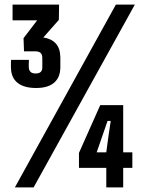

<svg xmlns="http://www.w3.org/2000/svg" viewBox="-20 -820 620 840"><path d="M138 -435Q85.5 -435 57 -457.5Q28.5 -480 28 -524.5Q28 -530 27.8 -534.5Q27.5 -539 27.8 -544.8Q28 -550.5 28.5 -558H106.5Q106 -549 105.8 -540.5Q105.5 -532 106 -525Q106.5 -513 113.5 -505.8Q120.5 -498.5 135.5 -498.5Q150.5 -498.5 157.8 -505Q165 -511.5 165 -523Q165 -534 165.2 -545Q165.5 -556 165 -567.5Q165 -581.5 157.5 -588.5Q150 -595.5 134.5 -595.5H85L83 -653L142.5 -731H35V-800H238.5L237.5 -733L169.5 -656Q204.5 -651 224 -629.8Q243.5 -608.5 244 -569Q244 -562 244 -553.8Q244 -545.5 244 -537.8Q244 -530 244 -524.5Q243.5 -481.5 216.8 -458.2Q190 -435 138 -435ZM45 0 487 -800H570L127 0ZM519 -360V-153.5H559V-85.5H519V0H445V-85.5H325.5V-151L418.5 -360ZM445 -153.5 455.5 -231.5 464.5 -291H450.5L430 -231.5L403 -153.5Z"/></svg>

Font: Big Shoulders Display Thin
Style: Bold
Weight: 700
Version: Version 2.002